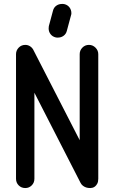

<svg xmlns="http://www.w3.org/2000/svg" viewBox="-20 -949 580 971"><path d="M61 -675Q61 -694 74.5 -708Q88 -722 108 -722Q122 -722 133.5 -714Q145 -706 151 -692L383 -240V-675Q383 -694 396.5 -708Q410 -722 430 -722Q449 -722 463 -708Q477 -694 477 -675V-45Q477 -30 472 -20.5Q467 -11 460.5 -6Q454 -1 447.5 0.5Q441 2 437 2Q424 2 415.5 -1Q407 -4 401 -8.5Q395 -13 392 -17L387 -25L154 -480V-45Q154 -25 140.5 -11.5Q127 2 108 2Q88 2 74.5 -11.5Q61 -25 61 -45ZM248 -895Q252 -911 264.5 -920Q277 -929 293 -929H299Q302 -929 306 -928Q322 -924 331.5 -911.5Q341 -899 341 -882Q341 -879 340.5 -876.5Q340 -874 339 -871L318 -793Q314 -777 301.5 -768Q289 -759 274 -759H267Q264 -759 261 -760Q245 -764 235.5 -776.5Q226 -789 226 -805Q226 -809 226.5 -811.5Q227 -814 227 -817Z"/></svg>

Font: VDS
Style: Regular
Weight: 400
Designer: artmaker
Foundry: artmaker
Version: Version 1.000 2009 initial release